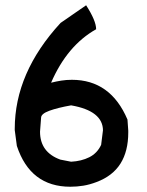

<svg xmlns="http://www.w3.org/2000/svg" viewBox="-20 -713 560 729"><path d="M307 -693Q345 -634 345 -602Q235 -540 174 -399Q194 -404 213 -407Q232 -410 253 -410Q400 -410 464 -259L467 -217V-210Q467 -139 437.5 -92Q408 -45 347 -22Q321 -12 296.5 -8Q272 -4 247 -4Q95 -4 44 -159L36 -219V-224Q36 -437 210 -626ZM252 -314Q251 -314 251 -313.5Q251 -313 250 -313V-314ZM132 -213Q132 -135 209 -107Q219 -105 229.5 -103Q240 -101 250 -99Q289 -101 319 -116Q349 -131 364 -163L371 -219V-217Q371 -292 250 -313Q199 -304 167.5 -292.5Q136 -281 136 -266Z"/></svg>

Font: Ekushey Kolom
Style: Bold
Weight: 700
Designer: Al Mamun Sumon
Foundry: Al Mamun Sumon
Version: Version 1.0